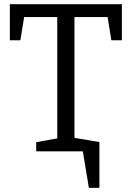

<svg xmlns="http://www.w3.org/2000/svg" viewBox="-20 -718 625 911"><path d="M151.7 0V-43.3L268 -64.3L251.7 -42.3V-651.7L269.7 -637H77.3L97.3 -654.3L76.7 -527H26.7V-698H558.3V-527H508.3L488.3 -651.7L507.7 -637H315.3L333.3 -651.7V-42.3L317.7 -64.3L433.3 -43.3V0ZM295 -70.3 451.7 -44 451.7 173.3H401.7L373 0H295Z"/></svg>

Font: Bitter Thin
Style: Regular
Weight: 100
Designer: Sol Matas, and Bitter project Authors
Foundry: Sol Matas
Version: Version 2.002